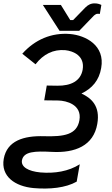

<svg xmlns="http://www.w3.org/2000/svg" viewBox="-48 -908 657 1129"><path d="M150 198C244 206 338 197 403 160L421 58C355 100 273 113 190 106C117 99 75 73 81 35C91 -18 158 -20 255 -15C395 -7 502 -52 524 -179C543 -285 488 -332 431 -358C494 -388 535 -436 547 -508C571 -641 456 -700 364 -708C255 -717 157 -675 83 -592L161 -530C207 -590 266 -619 336 -613C383 -608 452 -580 438 -498C426 -432 370 -403 289 -404L227 -405L212 -318L295 -317C342 -316 435 -293 419 -201C404 -115 327 -104 212 -107C91 -111 -7 -80 -26 26C-44 129 40 188 150 198ZM302 -727H418L505 -817C512 -823 519 -827 526 -827C530 -827 534 -827 539 -826L548 -879C535 -885 524 -888 510 -888C488 -889 470 -880 454 -864L382 -790H365L310 -879H204Z"/></svg>

Font: Fixel Display Medium
Style: Italic
Weight: 500
Italic angle: -10°
Designer: AlfaBravo + MacPaw
Foundry: Kyrylo Tkachov, Marchela Mozhyna, Serhii Makarenko, Maria Weinstein, Zakhar Kryvoshyya
Version: Version 1.210;Glyphs 3.2 (3217)